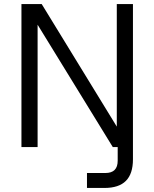

<svg xmlns="http://www.w3.org/2000/svg" viewBox="-20 -720 756 940"><path d="M405.8 200.2V127H496.1Q556.2 127 556.2 66.9V0H532.2L164.1 -599.1V0H85V-700.2H184.1L551.8 -100.1V-700.2H630.9V60.1Q630.9 130.9 596.4 165.5Q562 200.2 491.2 200.2Z"/></svg>

Font: Uncut Sans
Style: Regular
Weight: 400
Designer: Kasper Nordkvist
Foundry: UNCUT.wtf
Version: Version 1.304;Glyphs 3.2 (3246)